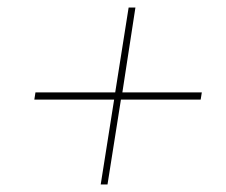

<svg xmlns="http://www.w3.org/2000/svg" viewBox="-20 -603 599 509"><path d="M294 -358 284 -349 321 -583H339L303 -349L295 -358H515L512 -339H292L302 -348L265 -114H247L284 -348L291 -339H71L74 -358Z"/></svg>

Font: Bitter Thin
Style: Italic
Weight: 100
Italic angle: -9°
Designer: Sol Matas, and Bitter project Authors
Foundry: Sol Matas
Version: Version 2.002